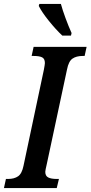

<svg xmlns="http://www.w3.org/2000/svg" viewBox="-38 -951 458 971"><path d="M-8 -46H3Q34 -46 53.5 -59.5Q73 -73 81 -113L184 -599Q189 -626 189 -632Q189 -654 175 -661Q161 -668 132 -668H122L132 -714H400L390 -668H380Q348 -668 328.5 -654.5Q309 -641 301 -600L199 -123Q191 -89 191 -82Q191 -61 206 -53.5Q221 -46 249 -46H260L249 0H-18ZM158 -921 161 -931H270Q278 -901 293.5 -859Q309 -817 324 -784L321 -771H277Q245 -801 209.5 -845Q174 -889 158 -921Z"/></svg>

Font: Noto Serif CondSemiBold
Style: Italic
Weight: 600
Width: 3
Italic angle: -12°
Designer: Monotype Design Team
Foundry: Monotype Imaging Inc.
Version: Version 1.001